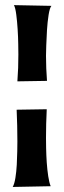

<svg xmlns="http://www.w3.org/2000/svg" viewBox="-20 -740 254 760"><path d="M48.8 -418Q50.8 -444.3 51.8 -471.2Q52.7 -498 52.7 -524.4Q52.7 -537.1 52.2 -565.4Q51.8 -593.8 49.8 -624.5Q47.9 -655.3 44.4 -682.1Q41 -709 35.2 -719.7L183.6 -716.8Q176.8 -709 172.4 -681.2Q168 -653.3 166 -621.1Q164.1 -588.9 163.1 -560.1Q162.1 -531.2 162.1 -519.5Q162.1 -494.1 163.1 -469.7Q164.1 -445.3 166 -419.9ZM30.3 0Q37.1 -11.7 41 -36.1Q44.9 -60.5 46.4 -87.9Q47.9 -115.2 48.3 -140.6Q48.8 -166 48.8 -179.7Q48.8 -242.2 45.9 -305.7L165 -307.6Q162.1 -250 162.1 -194.3Q162.1 -179.7 162.6 -152.8Q163.1 -126 165 -97.2Q167 -68.4 170.9 -42.5Q174.8 -16.6 180.7 -2.9Z"/></svg>

Font: Cherry Cream Soda
Style: Regular
Weight: 400
Designer: Font Diner, Inc
Foundry: Font Diner, Inc
Version: Version 1.001